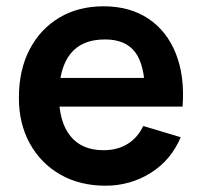

<svg xmlns="http://www.w3.org/2000/svg" viewBox="-20 -575 642 610"><path d="M315.3 15Q233.4 15 171.5 -20.5Q109.6 -56.1 74.8 -119Q40 -182 40 -264.2Q40 -352.7 74.1 -417.9Q108.2 -483.2 168.7 -519.1Q229.2 -555 308.7 -555Q392.4 -555 451.2 -515.8Q509.9 -476.7 538.5 -405.2Q567.2 -333.7 560.1 -236.3H440.5V-280.3Q440 -368.5 409.5 -409.1Q379 -449.7 313.7 -449.7Q239.8 -449.7 203.6 -403.8Q167.5 -358 167.5 -270Q167.5 -187.8 203.6 -142.8Q239.8 -97.8 308.7 -97.8Q353.2 -97.8 385.3 -117.7Q417.5 -137.5 435 -174.8L554.2 -139Q523.2 -65.8 458.4 -25.4Q393.5 15 315.3 15ZM501.2 -236.3H129.5V-327.5H501.2Z"/></svg>

Font: Manrope Variable Light
Style: Regular
Weight: 200
Designer: Mikhail Sharanda
Foundry: Mikhail Sharanda
Version: Version 4.505